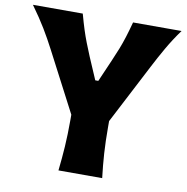

<svg xmlns="http://www.w3.org/2000/svg" viewBox="-87 -885 943 969"><g transform="rotate(10 384.5 -400.5)"><path d="M275.9 0Q283.2 -64.5 287.1 -125Q291 -185.5 291 -260.7V-288.1L130.9 -595.2Q104.5 -646 75.9 -693.4Q47.4 -740.7 3.9 -800.8H259.3Q272 -754.4 282.5 -721.7Q293 -689 304.4 -659.7Q315.9 -630.4 330.6 -594.7L379.9 -480H395.5L444.3 -592.3Q460.4 -629.4 472.2 -659.2Q483.9 -689 494.4 -722.2Q504.9 -755.4 517.1 -800.8H765.6Q728 -749 698.2 -697Q668.5 -645 643.1 -595.7L484.4 -289.6V-260.7Q484.4 -185.5 488.3 -125Q492.2 -64.5 500 0Z"/></g></svg>

Font: Pinar DS4-Bold
Style: Regular
Weight: 700
Designer: Amin Abedi
Version: Version 2.000